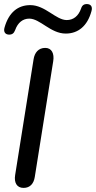

<svg xmlns="http://www.w3.org/2000/svg" viewBox="-20 -911 469 938"><path d="M95 7C127 7 145 -14 150 -47L240 -612C246 -649 233 -677 201 -677C168 -677 149 -654 144 -621L54 -56C48 -19 62 7 95 7ZM22 -742C39 -741 48 -748 54 -764C67 -801 92 -820 123 -820C176 -820 227 -747 301 -747C361 -747 407 -783 427 -857C433 -878 424 -890 407 -891C390 -892 381 -885 376 -869C363 -832 338 -813 306 -813C253 -813 201 -886 128 -886C68 -886 23 -851 2 -776C-4 -755 6 -743 22 -742Z"/></svg>

Font: SN Pro Medium
Style: Italic
Weight: 400
Italic angle: -9°
Designer: Tobias Whetton
Foundry: Supernotes
Version: Version 1.001;Glyphs 3.2 (3249)